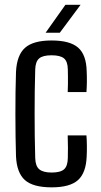

<svg xmlns="http://www.w3.org/2000/svg" viewBox="-20 -777 425 804"><path d="M263.5 -391.5Q264.5 -408 264.5 -424.5Q264.5 -441 264.5 -457Q264.5 -473 264 -486.5Q263.5 -519.5 248 -532.5Q232.5 -545.5 196 -545.5Q159 -545.5 143.8 -532.2Q128.5 -519 127.5 -486Q126 -439.5 125.5 -394Q125 -348.5 125 -302.5Q125 -256.5 125.5 -210Q126 -163.5 127.5 -115Q128.5 -81 144.8 -67.8Q161 -54.5 196.5 -54.5Q233 -54.5 248.2 -68Q263.5 -81.5 264 -115.5Q264.5 -136.5 264.5 -158.5Q264.5 -180.5 263.5 -210H342Q343.5 -192 343.8 -166.2Q344 -140.5 343 -123Q340.5 -53.5 306.8 -23Q273 7.5 196.5 7.5Q118 7.5 84 -23.2Q50 -54 47 -123Q46 -159 45.2 -203.8Q44.5 -248.5 44.5 -296.5Q44.5 -344.5 45 -390.8Q45.5 -437 47 -476Q50.5 -546.5 85 -577Q119.5 -607.5 196 -607.5Q273 -607.5 307.2 -577.5Q341.5 -547.5 343 -478.5Q344 -458 343.8 -434.5Q343.5 -411 342 -391.5ZM171 -640 254 -757H317.5L230.5 -640Z"/></svg>

Font: Big Shoulders Text Thin
Style: Regular
Weight: 400
Version: Version 2.002